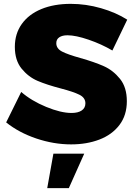

<svg xmlns="http://www.w3.org/2000/svg" viewBox="-20 -737 695 996"><path d="M330 -554Q303 -554 287.5 -543.5Q272 -533 272 -513Q272 -485 302 -469.5Q332 -454 397 -436Q471 -415 519 -393.5Q567 -372 602.5 -328Q638 -284 638 -212Q638 -139 599.5 -88.5Q561 -38 495.5 -13Q430 12 349 12Q259 12 168.5 -18.5Q78 -49 12 -102L90 -260Q143 -214 219.5 -182.5Q296 -151 351 -151Q385 -151 404 -164Q423 -177 423 -201Q423 -230 392 -245.5Q361 -261 296 -278Q223 -297 175 -317.5Q127 -338 92 -381Q57 -424 57 -494Q57 -562 93 -612.5Q129 -663 194.5 -690Q260 -717 347 -717Q426 -717 504 -694.5Q582 -672 640 -635L563 -475Q507 -508 440 -531Q373 -554 330 -554ZM257 60H417L337 239H225Z"/></svg>

Font: #9Slide03 Montserrat ExtraBold
Style: Regular
Weight: 800
Designer: Julieta Ulanovsky
Foundry: Julieta Ulanovsky
Version: Version 6.001